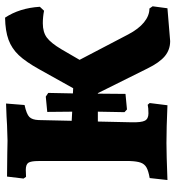

<svg xmlns="http://www.w3.org/2000/svg" viewBox="14 -708 709 778"><g transform="rotate(-90 369.0 -319.5)"><path d="M732 -56 724 4 591 15Q556 15 530 -6.5Q504 -28 480 -77L380 -278H378L377 -166L314 -160L303 -170L305 -278H265L262 -142Q261 -102 268.5 -87.5Q276 -73 298 -73Q321 -73 333 -76L340 -68L331 4Q239 0 178 0Q134 0 28 4L36 -68Q65 -73 79 -81Q93 -89 98.5 -104.5Q104 -120 105 -149V-518Q105 -549 98 -559.5Q91 -570 69 -570L41 -569L34 -579L42 -646L136 -645Q159 -644 187 -644L251 -646Q277 -648 338 -650L332 -575Q295 -567 283.5 -555.5Q272 -544 271 -518L268 -384L305 -382L304 -483L366 -489L381 -479L379 -379L400 -378L477 -516Q507 -570 534 -598.5Q561 -627 596.5 -640Q632 -653 686 -654Q725 -595 730 -513L714 -496Q689 -501 663 -501Q627 -501 605 -484.5Q583 -468 558 -426L515 -352L618 -155Q640 -113 667 -91Q694 -69 723 -69Z"/></g></svg>

Font: Alegreya SC ExtraBold
Style: Regular
Weight: 800
Designer: Juan Pablo del Peral
Foundry: Huerta Tipografica
Version: Version 2.007; ttfautohint (v1.6)